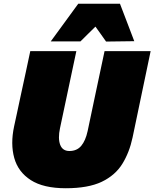

<svg xmlns="http://www.w3.org/2000/svg" viewBox="-20 -985 821 1021"><path d="M330 16Q211 16 143.8 -27.2Q76.5 -70.5 55.8 -145Q35 -219.5 55 -313Q60.5 -338 70 -382.2Q79.5 -426.5 89.5 -473.5Q105 -545 116.8 -599.5Q128.5 -654 141 -713H386Q373.5 -654.5 362 -600.2Q350.5 -546 335.5 -475L299 -303Q287.5 -248.5 300 -215.2Q312.5 -182 349 -182Q389 -182 412 -209.5Q435 -237 446 -288L485 -473Q500 -543.5 511.8 -599.2Q523.5 -655 536 -713H781Q769 -655.5 757.5 -600.5Q746 -545.5 731 -474Q722.5 -432.5 713.2 -388.8Q704 -345 696.5 -309Q689 -273 685 -254Q668 -174 630.2 -113.2Q592.5 -52.5 520.8 -18.2Q449 16 330 16ZM544 -764Q530.5 -783.5 516.2 -803.5Q502 -823.5 487.5 -843.5Q467 -823.5 447.2 -803.8Q427.5 -784 408 -765H250Q287 -815.5 323.2 -865.2Q359.5 -915 396 -965H618Q637 -915 656.2 -865.2Q675.5 -815.5 694 -766Z"/></svg>

Font: Commissioner Black
Style: Italic
Weight: 900
Italic angle: -12°
Designer: Kostas Bartsokas
Foundry: Kostas Bartsokas
Version: Version 1.000; ttfautohint (v1.8.3)